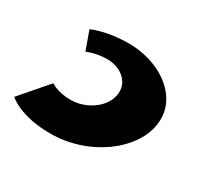

<svg xmlns="http://www.w3.org/2000/svg" viewBox="-114 -565 770 723"><g transform="rotate(30 271.5 -204.0)"><path d="M174 -131C117 -131 88 -153 88 -153L-14 -35C-14 -35 38 17 173 17C349 17 508 -109 506 -240C505 -350 388 -425 260 -425C162 -425 104 -397 104 -397L133 -316C133 -316 169 -333 218 -333C280 -333 326 -293 319 -239C312 -181 246 -131 174 -131Z"/></g></svg>

Font: Hussar Milosc
Style: Bold
Weight: 700
Foundry: Cannot Into Space Fonts
Version: Version 1.02